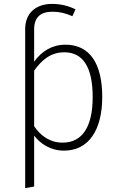

<svg xmlns="http://www.w3.org/2000/svg" viewBox="-20 -761 610 984"><path d="M315 -532C247 -532 193 -498 155 -445V-610C155 -675 190 -701 250 -701C285 -701 317 -693 351 -678L367 -713C331 -731 291 -741 247 -741C163 -741 109 -693 109 -612V203L155 195V-66C187 -24 239 11 308 11C436 11 504 -97 504 -264C504 -434 441 -532 315 -532ZM301 -30C237 -30 190 -63 155 -114V-399C194 -453 239 -493 310 -493C405 -493 455 -417 455 -264C455 -110 401 -30 301 -30Z"/></svg>

Font: Fira Sans ExtraLight
Style: Regular
Weight: 200
Designer: bBox Type GmbH & Carrois Corporate GbR & Edenspiekermann AG
Foundry: bBox Type GmbH & Carrois Corporate GbR & Edenspiekermann AG
Version: Version 4.300;PS 004.300;hotconv 1.0.88;makeotf.lib2.5.64775